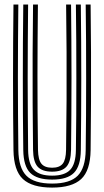

<svg xmlns="http://www.w3.org/2000/svg" viewBox="-20 -820 460 848"><path d="M210.2 8.5Q121.8 8.5 81.2 -29.2Q40.8 -67 39.5 -156.8Q38.5 -229.8 38 -309Q37.5 -388.2 37.5 -470.9Q37.5 -553.5 38 -636.8Q38.5 -720 39.5 -800H61Q60.2 -723.8 59.6 -641.5Q59 -559.2 59 -475.8Q59 -392.2 59.6 -311.5Q60.2 -230.8 61 -157.5Q62.2 -78.5 96.6 -43.9Q131 -9.2 210.2 -9.2Q289 -9.2 323.2 -43.9Q357.5 -78.5 358.5 -157.5Q359.5 -230 360 -309.2Q360.5 -388.5 360.5 -471.2Q360.5 -554 360.1 -637.1Q359.8 -720.2 358.5 -800H380.2Q381.5 -698.5 382 -589.5Q382.5 -480.5 382 -370.8Q381.5 -261 380.2 -156.8Q379 -66.8 338.5 -29.1Q298 8.5 210.2 8.5ZM210.2 -26.8Q143.5 -26.8 113.6 -56.4Q83.8 -86 82.8 -156.8Q81.8 -236.5 81.2 -314.9Q80.8 -393.2 80.8 -472.4Q80.8 -551.5 81.2 -632.9Q81.8 -714.2 82.8 -800H104.2Q103.2 -717.2 102.8 -635Q102.2 -552.8 102.2 -471.9Q102.2 -391 102.9 -312.2Q103.5 -233.5 104.2 -157.5Q105 -96 129.8 -70.1Q154.5 -44.2 210.2 -44.2Q265.8 -44.2 290.1 -70.1Q314.5 -96 315.2 -157.5Q316.2 -233 316.8 -312.6Q317.2 -392.2 317.2 -474.1Q317.2 -556 316.8 -638.1Q316.2 -720.2 315.2 -800H337Q338 -716.2 338.5 -633.9Q339 -551.5 339 -470.9Q339 -390.2 338.4 -311.8Q337.8 -233.2 337 -156.8Q336.2 -86.5 306.6 -56.6Q277 -26.8 210.2 -26.8ZM210.2 -61.8Q166.2 -61.8 146.5 -83.6Q126.8 -105.5 126 -158.2Q124.8 -254.5 124.2 -362.4Q123.8 -470.2 124.1 -581.6Q124.5 -693 126 -800H147.5Q146.8 -723.5 146.1 -645.6Q145.5 -567.8 145.5 -487.9Q145.5 -408 146 -325.8Q146.5 -243.5 147.8 -158.2Q148.5 -114.8 162.9 -97Q177.2 -79.2 210.2 -79.2Q242.8 -79.2 257 -97Q271.2 -114.8 271.8 -158.2Q273.5 -272.8 274 -379.6Q274.5 -486.5 274 -590.5Q273.5 -694.5 272 -800H293.8Q294.8 -724.2 295.2 -642.4Q295.8 -560.5 295.8 -477.1Q295.8 -393.8 295.2 -312.9Q294.8 -232 293.8 -158.2Q293 -105.2 273.2 -83.5Q253.5 -61.8 210.2 -61.8Z"/></svg>

Font: Big Shoulders Inline Display Thin
Style: Bold
Weight: 700
Version: Version 2.002